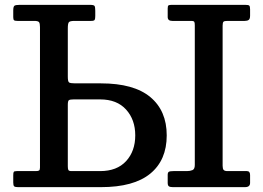

<svg xmlns="http://www.w3.org/2000/svg" viewBox="-20 -770 1084 790"><path d="M896 -664.5V-88Q896 -75.5 900.2 -70.8Q904.5 -66 916 -66H996Q1009 -66 1009 -50V-17.5Q1009 0 988 0H691Q679.5 0 674.8 -3.5Q670 -7 670 -17.5V-50.5Q670 -60 674.5 -63Q679 -66 693.5 -66H749Q762 -66 771.8 -70Q781.5 -74 781.5 -91V-665.5Q781.5 -676 779.5 -680Q777.5 -684 765.5 -684H688.5Q670 -684 670 -700V-735Q670 -745.5 673.2 -747.8Q676.5 -750 686.5 -750H989.5Q1002 -750 1005.5 -747Q1009 -744 1009 -731.5V-705.5Q1009 -692 1003.2 -688Q997.5 -684 987 -684H916Q903.5 -684 899.8 -680.8Q896 -677.5 896 -664.5ZM126.5 -66Q137 -66 140.8 -68.5Q144.5 -71 144.5 -80.5V-658.5Q144.5 -674 140.5 -679Q136.5 -684 120.5 -684H51.5Q41 -684 37.8 -686.8Q34.5 -689.5 34.5 -699.5V-727Q34.5 -743.5 40 -746.8Q45.5 -750 61 -750H350.5Q366 -750 369 -745.5Q372 -741 372 -725.5V-704.5Q372 -692.5 369.5 -688.2Q367 -684 355 -684H287.5Q268 -684 263.5 -678.8Q259 -673.5 259 -653.5V-454.5Q259 -434.5 264.2 -430.8Q269.5 -427 289.5 -427H395Q530.5 -427 598.2 -370.8Q666 -314.5 666 -213Q666 -111 598.2 -55.5Q530.5 0 395 0H54Q42.5 0 38.5 -3.2Q34.5 -6.5 34.5 -19V-48.5Q34.5 -59 36.5 -62.5Q38.5 -66 49 -66ZM283.5 -361Q268 -361 263.5 -357.8Q259 -354.5 259 -339V-86Q259 -75.5 261.2 -70.8Q263.5 -66 274 -66H392Q461 -66 498.8 -107Q536.5 -148 536.5 -213Q536.5 -277.5 498.8 -319.2Q461 -361 392 -361Z"/></svg>

Font: Besley* Medium
Style: Regular
Weight: 500
Designer: Owen Earl
Foundry: indestructible type*
Version: Version 3.000; ttfautohint (v1.8.3)